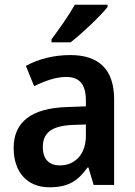

<svg xmlns="http://www.w3.org/2000/svg" viewBox="-20 -786 574 816"><path d="M437 -756V-766H298C273 -721 231 -662 199 -619V-606H280C328 -643 407 -718 437 -756ZM279 -552C206 -552 141 -534 90 -506L125 -420C171 -442 217 -459 261 -459C315 -459 345 -431 345 -359V-334L263 -331C114 -326 38 -268 38 -157C38 -53 97 10 190 10C270 10 311 -17 352 -74H356L378 0H465V-364C465 -489 402 -552 279 -552ZM288 -255 345 -257V-209C345 -128 297 -83 234 -83C190 -83 162 -108 162 -161C162 -219 196 -251 288 -255Z"/></svg>

Font: Noto Sans Lao Looped SemiCondensed SemiBold
Style: Regular
Weight: 600
Width: 4
Designer: Mark Frömberg, Ben Mitchell
Foundry: The Fontpad Ltd
Version: Version 1.002